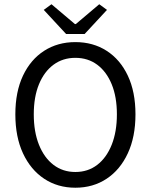

<svg xmlns="http://www.w3.org/2000/svg" viewBox="-20 -865 704 897"><path d="M332 12Q249.7 12 186.4 -29.9Q123.2 -71.8 87.4 -148.7Q51.7 -225.5 51.7 -330.8Q51.7 -436 87.4 -511.6Q123.2 -587.2 186.4 -627.7Q249.7 -668.3 332 -668.3Q414.9 -668.3 478.1 -627.7Q541.4 -587.2 577.1 -511.6Q612.9 -436 612.9 -330.8Q612.9 -225.5 577.1 -148.7Q541.4 -71.8 478.1 -29.9Q414.9 12 332 12ZM332 -61.5Q390.9 -61.5 434.2 -94.7Q477.5 -127.9 501.8 -188.6Q526.1 -249.3 526.1 -330.8Q526.1 -412.3 501.8 -471.4Q477.5 -530.4 434.2 -562.6Q390.9 -594.8 332 -594.8Q273.6 -594.8 230 -562.6Q186.4 -530.4 162.1 -471.4Q137.8 -412.3 137.8 -330.8Q137.8 -249.3 162.1 -188.6Q186.4 -127.9 230 -94.7Q273.6 -61.5 332 -61.5ZM288.7 -706.3 184.4 -818.8 220.5 -845.2 330.1 -752.5H334.1L443.7 -845.2L479.8 -818.8L375.5 -706.3Z"/></svg>

Font: Source Sans Variable
Style: Regular
Weight: 200
Designer: Paul D. Hunt
Foundry: Adobe Systems Incorporated
Version: Version 3.006;hotconv 1.0.111;makeotfexe 2.5.65597